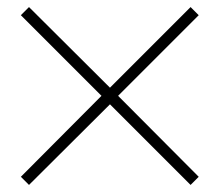

<svg xmlns="http://www.w3.org/2000/svg" viewBox="-20 -562 620 543"><path d="M62 -39 39 -62 267 -291 39 -519 62 -542 291 -314 519 -542 542 -519 314 -291 542 -62 519 -39 291 -267Z"/></svg>

Font: M PLUS 2 ExtraLight
Style: Regular
Weight: 250
Designer: Coji Morishita
Foundry: UNDERFOREST DESIGN
Version: Version 1.001